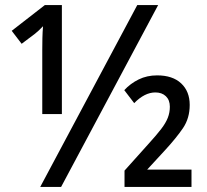

<svg xmlns="http://www.w3.org/2000/svg" viewBox="-20 -734 814 754"><path d="M138 0 519 -714H601L220 0ZM146 -537Q146 -560 146.5 -584Q147 -608 149 -631Q132 -613 118 -602L65 -562L26 -613L156 -714H223V-286H146ZM469 0V-64L565 -171Q595 -204 613 -227.5Q631 -251 639 -271.5Q647 -292 647 -315Q647 -341 631.5 -356Q616 -371 590 -371Q548 -371 507 -329L468 -380Q492 -406 524.5 -422Q557 -438 597 -438Q658 -438 691.5 -406.5Q725 -375 725 -322Q725 -270 699 -231.5Q673 -193 628 -144L558 -68H732V0Z"/></svg>

Font: Noto Sans Condensed Medium
Style: Regular
Weight: 500
Width: 3
Designer: Monotype Design Team
Foundry: Monotype Imaging Inc.
Version: Version 2.013; ttfautohint (v1.8.4.7-5d5b)